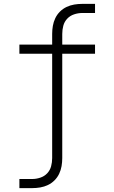

<svg xmlns="http://www.w3.org/2000/svg" viewBox="-20 -760 590 990"><path d="M80 210V163H146Q167 163 188 156Q209 149 223.5 133.5Q238 118 243.5 97.5Q249 77 249 55V-483H80V-530H249V-585Q249 -606 252.5 -626.5Q256 -647 265 -666Q274 -685 289 -700Q304 -715 323 -724Q342 -733 362.5 -736.5Q383 -740 404 -740H470V-693H404Q383 -693 362 -686Q341 -679 326.5 -663.5Q312 -648 306.5 -627.5Q301 -607 301 -585V-530H470V-483H301V55Q301 76 297.5 96.5Q294 117 285 136Q276 155 261 170Q246 185 227 194Q208 203 187.5 206.5Q167 210 146 210Z"/></svg>

Font: Lode Dark Term
Style: Regular
Weight: 400
Monospace: yes
Designer: Belleve Invis
Foundry: Belleve Invis
Version: Version 29.2.0